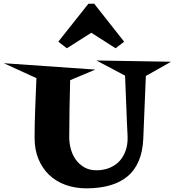

<svg xmlns="http://www.w3.org/2000/svg" viewBox="-110 -982 936 1028"><path d="M805.7 -651.4 670.9 -575.2 657.2 -240.2Q654.3 -169.9 632.3 -119.1Q610.4 -68.4 570.8 -36.1Q531.2 -3.9 476.1 11.2Q420.9 26.4 352.5 26.4Q292 26.4 240.7 7.8Q189.5 -10.7 152.8 -45.9Q116.2 -81.1 95.7 -130.9Q75.2 -180.7 75.2 -243.2Q75.2 -322.3 78.6 -402.8Q82 -483.4 85 -563.5L-89.8 -643.6L400.4 -609.4L265.6 -552.7Q263.7 -476.6 262.2 -399.9Q260.7 -323.2 260.7 -247.1Q260.7 -214.8 269.5 -183.1Q278.3 -151.4 296.4 -126.5Q314.5 -101.6 341.8 -85.9Q369.1 -70.3 406.2 -70.3Q445.3 -70.3 477.1 -83.5Q508.8 -96.7 530.3 -120.1Q551.8 -143.6 563 -176.3Q574.2 -209 573.2 -247.1Q573.2 -249 573.2 -247.6Q573.2 -246.1 573.2 -250.5Q573.2 -254.9 572.3 -270.5Q571.3 -286.1 569.8 -322.3Q568.4 -358.4 565.9 -419.9Q563.5 -481.4 559.6 -577.1L406.2 -658.2ZM554.7 -758.8 508.8 -723.6 378.9 -806.6 248 -723.6 202.1 -758.8 363.3 -961.9H394.5Z"/></svg>

Font: Fontdiner Swanky
Style: Regular
Weight: 400
Designer: Font Diner, Inc
Foundry: Font Diner, Inc
Version: Version 1.001